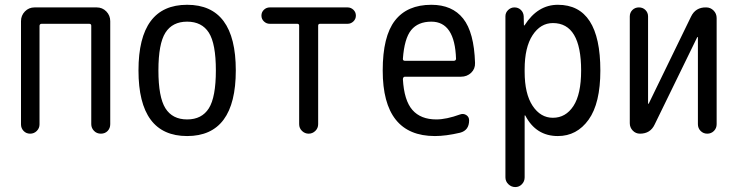

<svg xmlns="http://www.w3.org/2000/svg" viewBox="-20 -550 3040 790"><path d="M66.4 -38.1V-462.9Q66.4 -486.3 82.5 -502.9Q98.6 -519.5 122.1 -519.5H377.9Q401.4 -519.5 417.5 -502.9Q433.6 -486.3 433.6 -462.9V-39.1Q433.6 -22.5 422.9 -11.2Q412.1 0 395 0Q377.9 0 366.7 -11.7Q355.5 -23.4 355.5 -39.1V-444.3Q355.5 -452.1 346.7 -452.1H151.4Q143.6 -452.1 142.6 -444.3V-38.1Q142.6 -22.5 131.3 -11.2Q120.1 0 104 0Q87.9 0 77.1 -11.2Q66.4 -22.5 66.4 -38.1Z M839.4 -415.5Q810.5 -460.9 750 -460.9Q689.5 -460.9 660.6 -415.5Q631.8 -370.1 631.8 -260.3Q631.8 -150.4 660.6 -104.5Q689.5 -58.6 750 -58.6Q810.5 -58.6 839.4 -104.5Q868.2 -150.4 868.2 -260.3Q868.2 -370.1 839.4 -415.5ZM950.2 -260.3Q950.2 9.8 750 9.8Q549.8 9.8 549.8 -260.3Q549.8 -530.3 750 -530.3Q950.2 -530.3 950.2 -260.3Z M1089.8 -452.1Q1076.2 -452.1 1065.9 -461.9Q1055.7 -471.7 1055.7 -485.8Q1055.7 -500 1065.9 -509.8Q1076.2 -519.5 1089.8 -519.5H1410.2Q1423.8 -519.5 1434.1 -509.8Q1444.3 -500 1444.3 -485.8Q1444.3 -471.7 1434.1 -461.9Q1423.8 -452.1 1410.2 -452.1H1296.9Q1289.1 -452.1 1289.1 -444.3V-39.1Q1289.1 -22.5 1277.3 -11.2Q1265.6 0 1250 0Q1234.4 0 1222.7 -11.2Q1210.9 -22.5 1210.9 -39.1V-444.3Q1210.9 -452.1 1203.1 -452.1Z M1754.9 -460.9Q1700.2 -460.9 1671.9 -426.3Q1643.6 -391.6 1637.7 -307.6Q1637.7 -299.8 1646.5 -299.8H1846.7Q1855.5 -299.8 1856.4 -307.6Q1851.6 -460.9 1754.9 -460.9ZM1769.5 9.8Q1554.7 9.8 1554.7 -259.8Q1554.7 -400.4 1605 -465.3Q1655.3 -530.3 1754.9 -530.3Q1840.8 -530.3 1885.7 -473.6Q1930.7 -417 1934.6 -291Q1935.5 -266.6 1918.5 -250.5Q1901.4 -234.4 1877 -234.4H1646.5Q1638.7 -234.4 1637.7 -224.6Q1642.6 -136.7 1676.8 -97.7Q1710.9 -58.6 1775.4 -58.6Q1816.4 -58.6 1873 -79.1Q1886.7 -84 1898.4 -76.7Q1910.2 -69.3 1910.2 -54.7Q1910.2 -13.7 1873 -3.9Q1814.5 9.8 1769.5 9.8Z M2138.7 -264.6V-254.9Q2138.7 -164.1 2171.4 -114.7Q2204.1 -65.4 2254.9 -65.4Q2307.6 -65.4 2339.4 -113.8Q2371.1 -162.1 2371.1 -259.8Q2371.1 -455.1 2254.9 -455.1Q2204.1 -455.1 2171.4 -405.3Q2138.7 -355.5 2138.7 -264.6ZM2059.6 179.7V-483.4Q2059.6 -498 2070.8 -508.8Q2082 -519.5 2096.7 -519.5Q2112.3 -519.5 2123 -509.3Q2133.8 -499 2134.8 -483.4L2135.7 -446.3Q2135.7 -445.3 2136.7 -445.3Q2138.7 -445.3 2138.7 -446.3Q2192.4 -530.3 2275.4 -530.3Q2450.2 -530.3 2450.2 -259.8Q2450.2 -125 2401.9 -57.6Q2353.5 9.8 2275.4 9.8Q2185.5 9.8 2141.6 -74.2Q2141.6 -75.2 2139.6 -75.2Q2138.7 -75.2 2138.7 -74.2V179.7Q2138.7 196.3 2127.4 208Q2116.2 219.7 2100.1 219.7Q2084 219.7 2071.8 208Q2059.6 196.3 2059.6 179.7Z M2613.3 0Q2595.7 0 2583.5 -12.7Q2571.3 -25.4 2571.3 -43V-482.4Q2571.3 -498 2582 -508.8Q2592.8 -519.5 2608.9 -519.5Q2625 -519.5 2635.7 -508.8Q2646.5 -498 2646.5 -482.4V-124Q2646.5 -123 2647.5 -123Q2649.4 -123 2649.4 -124L2823.2 -481.4Q2841.8 -520.5 2885.7 -519.5Q2903.3 -519.5 2916 -506.8Q2928.7 -494.1 2928.7 -475.6V-39.1Q2928.7 -22.5 2917.5 -11.2Q2906.2 0 2890.1 0Q2874 0 2862.8 -11.2Q2851.6 -22.5 2851.6 -39.1V-396.5Q2851.6 -397.5 2850.6 -397.5Q2848.6 -397.5 2848.6 -396.5L2673.8 -38.1Q2656.2 0 2613.3 0Z"/></svg>

Font: Rounded Mgen+ 1m regular
Style: Regular
Weight: 400
Designer: [Source Han Sans]
Ryoko NISHIZUKA  (kana & ideographs); Paul D. Hunt (Latin, Greek & Cyrillic); Wenlong ZHANG  (bopomofo
Version: Version 1.059.20150602